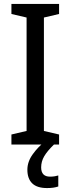

<svg xmlns="http://www.w3.org/2000/svg" viewBox="-20 -734 358 975"><path d="M280 0H38V-51L115 -69V-645L38 -663V-714H280V-663L203 -645V-69L280 -51ZM189 116Q189 163 234 163Q249 163 259 161Q269 159 276 157V213Q264 217 250.5 219Q237 221 219 221Q168 221 143.5 197Q119 173 119 128Q119 87 146.5 49Q174 11 207 -14L254 0Q220 33 204.5 59.5Q189 86 189 116Z"/></svg>

Font: Noto Sans Myanmar SemiCondensed
Style: Regular
Weight: 400
Width: 4
Designer: Monotype Design Team
Foundry: Monotype Imaging Inc.
Version: Version 2.107; ttfautohint (v1.8.4.7-5d5b)